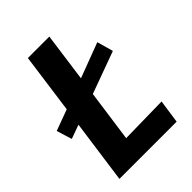

<svg xmlns="http://www.w3.org/2000/svg" viewBox="-228 -851 955 955"><g transform="rotate(-45 250.0 -373.5)"><path d="M40.5 0 87 -334.5 13.5 -308 -11.5 -389 100 -430 143.5 -747H294.5L259 -489L443.5 -558.5L467.5 -473L245.5 -392L207.5 -119.5L461 -124L443 0Z"/></g></svg>

Font: Merriweather Sans Italic
Style: Bold
Weight: 700
Italic angle: -7.5°
Designer: Eben Sorkin
Foundry: Eben Sorkin
Version: Version 1.008; ttfautohint (v1.7.19-72a1) -l 8 -r 50 -G 200 